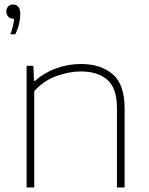

<svg xmlns="http://www.w3.org/2000/svg" viewBox="-20 -832 662 852"><path d="M98 0V-540H128L131 -473H135Q177 -510 230 -529Q283 -548 339 -548Q427 -548 480 -502.8Q533 -457.5 533 -350V0H499V-351Q499 -441 456.2 -478Q413.5 -515 339 -515Q289.5 -515 233 -495.5Q176.5 -476 132 -428V0ZM26 -680Q34 -701 37.8 -717.8Q41.5 -734.5 42.5 -749H39Q25.5 -749 16.8 -758Q8 -767 8 -781Q8 -794.5 16.2 -803.2Q24.5 -812 37 -812Q70 -812 70 -769Q70 -751 64.8 -727.2Q59.5 -703.5 48 -680Z"/></svg>

Font: Encode Sans Expanded Thin
Style: Regular
Weight: 100
Width: 7
Designer: Multiple Designers
Foundry: Impallari Type
Version: Version 3.000; ttfautohint (v1.8.3) -l 8 -r 50 -G 200 -x 14 